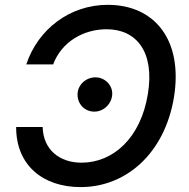

<svg xmlns="http://www.w3.org/2000/svg" viewBox="-20 -757 775 787"><path d="M154.8 -236.5H46.2C45.5 -81 154.5 9.9 310.7 9.9C496.1 9.9 654.1 -127.1 692.8 -356.9C731.5 -592.7 614 -737.2 421.9 -737.2C265.6 -737.2 135.7 -637.1 87.7 -492.9H197.8C232.6 -585.9 322.1 -637.1 417.3 -637.1C538.7 -637.1 615.1 -544.7 585.9 -370.4C556.5 -190.7 443.2 -90.2 314.3 -90.2C224.8 -90.2 157.3 -142.4 154.8 -236.5ZM297.9 -370.4C297.2 -331 326.7 -299.4 366.8 -299.4C404.8 -299.4 438.2 -331 440 -370.4C441.8 -408.4 409.4 -440 371.1 -440C332.4 -440 298.3 -409.4 297.9 -370.4Z"/></svg>

Font: Margiela Sans Medium
Style: Italic
Weight: 500
Italic angle: -9.39999°
Designer: Stefan Endress, Andreas Faust
Version: Version 1.100;FEAKit 1.0